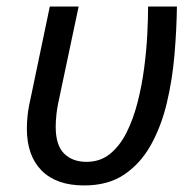

<svg xmlns="http://www.w3.org/2000/svg" viewBox="-20 -556 593 586"><path d="M237 10Q152 10 107 -35.5Q62 -81 62 -163Q62 -184 64.5 -206.5Q67 -229 77 -273L132 -536H220L165 -276Q155 -232 152.5 -209.5Q150 -187 150 -169Q150 -113 175.5 -87.5Q201 -62 244 -62Q286 -62 316 -86.5Q346 -111 366.5 -152Q387 -193 400 -244Q413 -295 420 -348.5Q427 -402 429.5 -451Q432 -500 432 -536H520Q519 -465 512.5 -388.5Q506 -312 489 -241Q472 -170 440.5 -113.5Q409 -57 359.5 -23.5Q310 10 237 10Z"/></svg>

Font: Noto Sans Display
Style: Italic
Weight: 400
Italic angle: -12°
Designer: Monotype Design Team
Foundry: Monotype Imaging Inc.
Version: Version 2.003